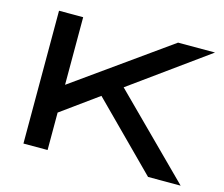

<svg xmlns="http://www.w3.org/2000/svg" viewBox="-83 -659 894 768"><g transform="rotate(15 363.5 -275.0)"><path d="M723 0H588L324 -265L172 -155V0H72V-550H172V-270L565 -550H718L401 -321Z"/></g></svg>

Font: Bruno Ace SC
Style: Regular
Weight: 400
Version: Version 1.100; ttfautohint (v1.8.4.7-5d5b);gftools[0.9.27]